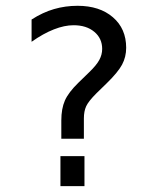

<svg xmlns="http://www.w3.org/2000/svg" viewBox="-20 -636 540 656"><path d="M266.6 -162.1H189.5V-224.6Q189.5 -264.6 201.7 -292.5Q213.9 -320.3 248 -353.5L284.2 -388.7Q309.6 -413.1 319.3 -431.2Q329.1 -449.2 329.1 -468.8Q329.1 -504.9 302.2 -527.3Q275.4 -549.8 231.4 -549.8Q200.2 -549.8 164.1 -535.6Q127.9 -521.5 87.9 -493.2V-569.3Q126 -593.8 164.6 -605Q203.1 -616.2 245.1 -616.2Q320.3 -616.2 365.7 -577.1Q411.1 -538.1 411.1 -472.7Q411.1 -441.4 397 -415Q382.8 -388.7 344.7 -351.6L309.6 -317.4Q282.2 -290 274.4 -272.9Q266.6 -255.9 266.6 -231.4V-211.9ZM186.5 -102.5H268.6V0H186.5Z"/></svg>

Font: BabelStone Xiangqi Colour
Style: Regular
Weight: 400
Designer: Andrew West
Foundry: BabelStone
Version: Version 11.001 November 01, 2021